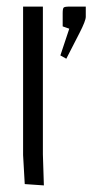

<svg xmlns="http://www.w3.org/2000/svg" viewBox="-20 -560 280 582"><path d="M181 -382 163 -392 190 -473 170 -480V-520Q170 -534 173 -537Q176 -540 190 -540H240V-509Q240 -497 221 -460ZM50 -540H110V-92L113 2L55 -2L50 -90Z"/></svg>

Font: Glametrix
Style: Regular
Weight: 500
Designer: gluk
Foundry: gluk
Version: Version 0.40